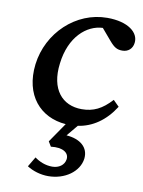

<svg xmlns="http://www.w3.org/2000/svg" viewBox="-87 -576 670 899"><g transform="rotate(10 248.0 -127.0)"><path d="M205 262C284 262 350 215 358 152C364 98 323 64 257 59L301 6C369 -4 429 -44 474 -115L446 -143C401 -94 361 -74 305 -74C213 -74 152 -142 168 -267C183 -396 261 -463 337 -466L383 -412C406 -385 420 -377 445 -377C473 -377 493 -395 496 -423C502 -472 450 -516 350 -516C201 -516 75 -396 56 -244C38 -94 122 -1 244 8L180 101L194 124C250 117 281 138 277 169C273 198 247 215 216 215C184 215 155 203 132 186L104 233C132 251 169 262 205 262Z"/></g></svg>

Font: TPK Tissa Web Medium
Style: Italic
Weight: 500
Italic angle: -7°
Designer: Jacques Le Bailly, Suppakit Chalermlarp | Katatrad Co.,Ltd.
Foundry: Jacques Le Bailly, Cadson Demak Co.,Ltd.
Version: Version 5.000;Glyphs 3.1.2 (3151)